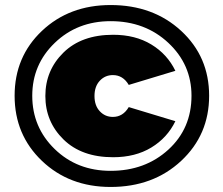

<svg xmlns="http://www.w3.org/2000/svg" viewBox="-20 -735 887 762"><path d="M419 7Q255 7 146.5 -96.5Q38 -200 38 -355Q38 -510 146.5 -612.5Q255 -715 419 -715Q588 -715 699 -612.5Q810 -510 810 -355Q810 -200 699 -96.5Q588 7 419 7ZM419 -57Q556 -57 648 -141Q740 -225 740 -355Q740 -479 648 -565Q556 -651 419 -651Q287 -651 197.5 -565Q108 -479 108 -355Q108 -230 197 -143.5Q286 -57 419 -57ZM429 -111Q304 -111 232 -181.5Q160 -252 160 -354Q160 -456 232 -526.5Q304 -597 429 -597Q517 -597 580.5 -558.5Q644 -520 676 -454L491 -398Q468 -437 428 -437Q397 -437 376 -414.5Q355 -392 355 -354Q355 -316 376 -293.5Q397 -271 428 -271Q468 -271 491 -310L676 -254Q644 -188 580.5 -149.5Q517 -111 429 -111Z"/></svg>

Font: Raleway
Style: Heavy
Weight: 900
Designer: Matt McInerney, Pablo Impallari, Rodrigo Fuenzalida
Foundry: Matt McInerney, Pablo Impallari, Rodrigo Fuenzalida
Version: Version 2.001